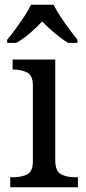

<svg xmlns="http://www.w3.org/2000/svg" viewBox="-20 -786 360 806"><path d="M23 0V-42H36Q69 -42 93.5 -53.5Q118 -65 118 -109V-426Q118 -470 93.5 -482Q69 -494 36 -494H33V-536H212V-114Q212 -67 236 -54.5Q260 -42 294 -42H307V0ZM10 -619Q26 -638 45 -664Q64 -690 82 -717Q100 -744 110 -766H205Q216 -744 233.5 -717Q251 -690 270.5 -664Q290 -638 305 -619V-606H266Q238 -623 209 -647.5Q180 -672 157 -696Q135 -672 106.5 -647.5Q78 -623 49 -606H10Z"/></svg>

Font: Noto Serif Dogra
Style: Regular
Weight: 400
Designer: Ek Type
Foundry: Ek Type
Version: Version 1.005